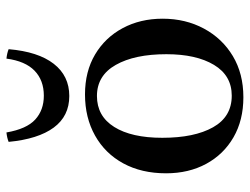

<svg xmlns="http://www.w3.org/2000/svg" viewBox="-112 -670 794 611"><g transform="rotate(-90 285.5 -365.0)"><path d="M281 12Q208 12 153.5 -19.5Q99 -51 69 -106.5Q39 -162 39 -234Q39 -312 70.5 -370Q102 -428 159 -460Q216 -492 290 -492Q363 -492 417 -460Q471 -428 501 -372Q531 -316 531 -245Q531 -172 499.5 -113.5Q468 -55 412 -21.5Q356 12 281 12ZM152 -246Q152 -144 185.5 -84.5Q219 -25 286 -25Q350 -25 384 -81.5Q418 -138 418 -233Q418 -334 384 -394Q350 -454 285 -454Q221 -454 186.5 -399Q152 -344 152 -246ZM169 -742Q180 -678 210 -650.5Q240 -623 286 -623Q335 -623 365.5 -652.5Q396 -682 404 -742Q422 -740 434 -735Q426 -641 387.5 -591.5Q349 -542 285 -542Q221 -542 184.5 -591.5Q148 -641 139 -735Q151 -740 169 -742Z"/></g></svg>

Font: Tiro Devanagari Sanskrit
Style: Regular
Weight: 400
Designer: Devanagari: John Hudson & Fiona Ross. Latin: John Hudson.
Foundry: Tiro Typeworks Ltd.
Version: Version 1.52